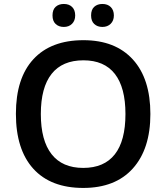

<svg xmlns="http://www.w3.org/2000/svg" viewBox="-20 -925 827 955"><path d="M728 -357.9Q728 -184.1 640.6 -86.9Q553.7 9.8 394 9.8Q232.4 9.8 145.5 -85.9Q59.1 -181.6 59.1 -358.9Q59.1 -536.1 146 -630.4Q233.4 -725.1 395 -725.1Q553.7 -725.1 641.1 -628.9Q728 -533.2 728 -357.9ZM604 -357.9Q604 -489.7 551.3 -557.4Q498.5 -625 395 -625Q290 -625 236.6 -557.4Q183.1 -489.7 183.1 -357.9Q183.1 -226.1 236.6 -158Q290 -89.8 394 -89.8Q498 -89.8 551 -157.2Q604 -224.6 604 -357.9ZM241.2 -848.1Q241.2 -877 256.8 -891.1Q272.5 -905.3 297.4 -905.3Q323.7 -905.3 338.9 -890.1Q354 -875 354 -848.1Q354 -822.3 338.4 -806.6Q322.8 -791 297.4 -791Q272.5 -791 256.8 -805.7Q241.2 -820.3 241.2 -848.1ZM433.1 -848.1Q433.1 -877 448.7 -891.1Q464.4 -905.3 489.3 -905.3Q515.6 -905.3 531 -889.9Q546.4 -874.5 546.4 -848.1Q546.4 -822.3 530.5 -806.6Q514.6 -791 489.3 -791Q464.4 -791 448.7 -805.7Q433.1 -820.3 433.1 -848.1Z"/></svg>

Font: Open Sans
Style: SemiBold
Weight: 600
Foundry: Ascender Corporation
Version: Version 1.10